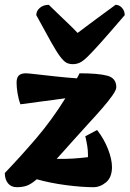

<svg xmlns="http://www.w3.org/2000/svg" viewBox="-30 -767 539 799"><path d="M40 12Q16 12 3 -4.5Q-10 -21 -10 -47Q58 -118 122 -193Q186 -268 242 -358L55 -333Q47 -354 43 -379Q39 -404 39 -423Q39 -445 49 -453.5Q59 -462 78 -462Q86 -462 120.5 -458Q155 -454 201 -449Q247 -444 290 -441Q296 -451 301 -462Q379 -462 416.5 -452Q454 -442 454 -404Q454 -393 438 -370Q422 -347 395.5 -316.5Q369 -286 337.5 -252Q306 -218 276 -184Q256 -161 238.5 -142Q221 -123 206 -106Q239 -105 271.5 -107Q304 -109 336 -113Q336 -119 336 -125Q336 -142 333 -160.5Q330 -179 325 -200L374 -226Q403 -189 419.5 -146.5Q436 -104 436 -72Q436 -29 411.5 -8.5Q387 12 359 12Q311 12 245.5 3.5Q180 -5 123 -21Q100 -1 82 5.5Q64 12 40 12ZM273 -500Q258 -500 246.5 -506Q235 -512 220 -532Q205 -552 182 -593Q159 -634 121 -704Q121 -722 136 -734.5Q151 -747 173 -747Q203 -718 220.5 -701Q238 -684 254 -669Q270 -654 293 -630Q313 -645 331 -658.5Q349 -672 376 -692Q403 -712 451 -747Q466 -747 477.5 -734.5Q489 -722 489 -704Q429 -634 392.5 -593Q356 -552 335.5 -532Q315 -512 301.5 -506Q288 -500 273 -500Z"/></svg>

Font: Petrona Black
Style: Italic
Weight: 900
Italic angle: -9°
Designer: Ringo R. Seeber
Foundry: Ringo R. Seeber
Version: Version 2.001; ttfautohint (v1.8.3)